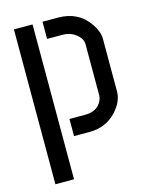

<svg xmlns="http://www.w3.org/2000/svg" viewBox="-109 -599 668 855"><g transform="rotate(-15 225.0 -171.0)"><path d="M174.8 0V-79.1H248Q303.7 -79.1 324.2 -122.1Q330.1 -134.8 330.1 -146.5V-381.8Q330.1 -409.2 300.8 -430.7Q276.4 -449.2 242.2 -449.2H170.9V-528.3H242.2Q336.9 -528.3 386.7 -454.1Q411.1 -418 411.1 -384.8V-143.6Q411.1 -95.7 370.1 -51.8Q321.3 0 247.1 0ZM39.1 185.5V-528.3H125V185.5Z"/></g></svg>

Font: Post No Bills Colombo
Style: SemiBold
Weight: 700
Designer: Kosala Senevirathne, Siva Puranthara, Lasantha Premarathna, Tharique Azeez
Foundry: Mooniak
Version: Version 1.220 ; ttfautohint (v1.5)